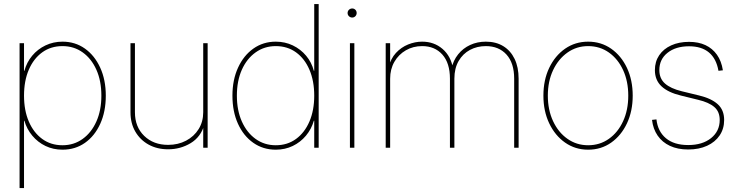

<svg xmlns="http://www.w3.org/2000/svg" viewBox="-20 -748 3737 972"><path d="M79.1 204.1V-529.3H101.6V-389.6H103.5Q115.2 -432.6 142.8 -465.8Q170.4 -499 210.2 -518.1Q250 -537.1 296.4 -537.1Q360.4 -537.1 409.7 -502.2Q459 -467.3 487.3 -405.5Q515.6 -343.8 515.6 -263.7Q515.6 -183.1 487.5 -121.3Q459.5 -59.6 410.2 -24.9Q360.8 9.8 296.4 9.8Q249.5 9.8 210.4 -9Q171.4 -27.8 143.6 -61Q115.7 -94.2 103.5 -136.7H101.6V204.1ZM296.4 -12.7Q354 -12.7 398.4 -44.7Q442.9 -76.7 468 -133.1Q493.2 -189.5 493.2 -263.7Q493.2 -338.4 468 -394.8Q442.9 -451.2 398.4 -482.9Q354 -514.6 296.4 -514.6Q237.3 -514.6 193.6 -482.9Q149.9 -451.2 125.7 -394.8Q101.6 -338.4 101.6 -263.7Q101.6 -189.5 125.7 -133.1Q149.9 -76.7 193.6 -44.7Q237.3 -12.7 296.4 -12.7Z M831.1 7.8Q775.4 7.8 732.4 -15.9Q689.5 -39.6 665 -81.8Q640.6 -124 640.6 -179.7V-529.3H663.1V-179.7Q663.1 -105.5 710 -60.1Q756.8 -14.6 831.1 -14.6Q881.8 -14.6 922.1 -35.9Q962.4 -57.1 985.6 -94.5Q1008.8 -131.8 1008.8 -179.7V-529.3H1031.2V0H1008.8V-117.2H1014.6Q997.1 -54.7 945.3 -23.4Q893.6 7.8 831.1 7.8Z M1376 9.8Q1312 9.8 1262.5 -24.9Q1212.9 -59.6 1184.8 -121.3Q1156.7 -183.1 1156.7 -263.7Q1156.7 -343.8 1185.1 -405.5Q1213.4 -467.3 1262.9 -502.2Q1312.5 -537.1 1376 -537.1Q1422.9 -537.1 1462.4 -518.1Q1502 -499 1529.8 -465.8Q1557.6 -432.6 1568.8 -389.6H1570.8V-727.5H1593.3V0H1570.8V-136.7H1568.8Q1556.6 -94.2 1528.8 -61Q1501 -27.8 1461.9 -9Q1422.9 9.8 1376 9.8ZM1376 -12.7Q1435.1 -12.7 1478.8 -44.7Q1522.5 -76.7 1546.6 -133.1Q1570.8 -189.5 1570.8 -263.7Q1570.8 -338.4 1546.6 -394.8Q1522.5 -451.2 1478.8 -482.9Q1435.1 -514.6 1376 -514.6Q1318.8 -514.6 1274.2 -482.9Q1229.5 -451.2 1204.3 -394.8Q1179.2 -338.4 1179.2 -263.7Q1179.2 -189.5 1204.3 -133.1Q1229.5 -76.7 1273.9 -44.7Q1318.4 -12.7 1376 -12.7Z M1751.5 0V-529.3H1773.9V0ZM1763.2 -659.2Q1753.4 -659.2 1746.6 -665.8Q1739.7 -672.4 1739.7 -682.1Q1739.7 -691.9 1746.6 -698.5Q1753.4 -705.1 1763.2 -705.1Q1772.5 -705.1 1779.1 -698.5Q1785.6 -691.9 1785.6 -682.1Q1785.6 -672.9 1779.1 -666Q1772.5 -659.2 1763.2 -659.2Z M1932.6 0V-529.3H1955.1V-406.7H1947.3Q1958 -451.7 1984.6 -480.2Q2011.2 -508.8 2046.1 -522.9Q2081.1 -537.1 2117.2 -537.1Q2177.7 -537.1 2220.5 -500.2Q2263.2 -463.4 2273.9 -398.9H2265.1Q2274.4 -441.9 2299.3 -472.9Q2324.2 -503.9 2360.4 -520.5Q2396.5 -537.1 2439.5 -537.1Q2490.7 -537.1 2527.8 -514.4Q2564.9 -491.7 2585.2 -449.7Q2605.5 -407.7 2605.5 -349.6V0H2583V-349.6Q2583 -428.7 2544.2 -471.7Q2505.4 -514.6 2439.5 -514.6Q2395.5 -514.6 2359.4 -495.4Q2323.2 -476.1 2301.8 -439.2Q2280.3 -402.3 2280.3 -349.6V0H2257.8V-349.6Q2257.8 -428.7 2219.5 -471.7Q2181.2 -514.6 2117.2 -514.6Q2071.3 -514.6 2034.7 -493.4Q1998 -472.2 1976.6 -435.1Q1955.1 -397.9 1955.1 -349.6V0Z M2957.5 9.8Q2892.1 9.8 2840.8 -26.1Q2789.6 -62 2760.3 -123.8Q2731 -185.5 2731 -263.7Q2731 -342.8 2760.3 -404.3Q2789.6 -465.8 2840.8 -501.5Q2892.1 -537.1 2957.5 -537.1Q3022.9 -537.1 3074 -501.5Q3125 -465.8 3154.1 -404.1Q3183.1 -342.3 3183.1 -263.7Q3183.1 -185.5 3154.1 -123.8Q3125 -62 3074.2 -26.1Q3023.4 9.8 2957.5 9.8ZM2957.5 -12.7Q3016.6 -12.7 3062.5 -45.2Q3108.4 -77.6 3134.5 -134.5Q3160.6 -191.4 3160.6 -263.7Q3160.6 -336.4 3134.5 -393.1Q3108.4 -449.7 3062.5 -482.2Q3016.6 -514.6 2957.5 -514.6Q2898.9 -514.6 2852.8 -481.9Q2806.6 -449.2 2780 -392.8Q2753.4 -336.4 2753.4 -263.7Q2753.4 -191.4 2780 -134.5Q2806.6 -77.6 2852.8 -45.2Q2898.9 -12.7 2957.5 -12.7Z M3463.9 8.8Q3410.6 8.8 3371.6 -9.5Q3332.5 -27.8 3309.3 -61.5Q3286.1 -95.2 3280.8 -141.1L3303.2 -143.6Q3310.1 -82.5 3351.3 -48.1Q3392.6 -13.7 3463.9 -13.7Q3536.1 -13.7 3579.8 -48.8Q3623.5 -84 3623.5 -140.6Q3623.5 -183.1 3595.9 -206.5Q3568.4 -230 3514.6 -242.7L3427.2 -264.2Q3362.3 -279.8 3328.9 -311Q3295.4 -342.3 3295.4 -393.1Q3295.4 -436 3317.1 -468.3Q3338.9 -500.5 3377.9 -518.3Q3417 -536.1 3468.3 -536.1Q3516.1 -536.1 3551.5 -519.5Q3586.9 -502.9 3609.6 -470.9Q3632.3 -439 3639.6 -392.1L3617.2 -389.6Q3606.4 -451.2 3569.1 -482.4Q3531.7 -513.7 3468.3 -513.7Q3400.9 -513.7 3359.4 -480.7Q3317.9 -447.8 3317.9 -393.1Q3317.9 -350.6 3346.4 -325.2Q3375 -299.8 3431.2 -286.1L3519.5 -264.6Q3580.6 -250 3613.3 -220.7Q3646 -191.4 3646 -140.6Q3646 -96.2 3623.3 -62.5Q3600.6 -28.8 3559.6 -10Q3518.6 8.8 3463.9 8.8Z"/></svg>

Font: Inter 24pt Thin
Style: Regular
Weight: 250
Designer: Rasmus Andersson
Foundry: rsms
Version: Version 4.001;git-66647c0bb